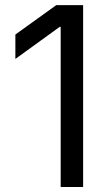

<svg xmlns="http://www.w3.org/2000/svg" viewBox="-20 -748 437 768"><path d="M312.5 -727.5V0H222.7V-640.6H218.8L41.5 -512.2V-609.9L205.1 -727.5Z"/></svg>

Font: Inter 18pt
Style: Regular
Weight: 400
Designer: Rasmus Andersson
Foundry: rsms
Version: Version 4.001;git-66647c0bb